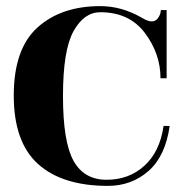

<svg xmlns="http://www.w3.org/2000/svg" viewBox="-20 -593 600 628"><path d="M525 -337H505Q505 -417 454 -485Q403 -553 308 -553Q255 -553 220.5 -491Q186 -429 186 -279Q186 -129 220.5 -67Q255 -5 328.5 -5Q402 -5 452.5 -51Q503 -97 515 -181H535Q521 -82 465.5 -33.5Q410 15 333 15Q184 15 104.5 -56.5Q25 -128 25 -280.5Q25 -433 102.5 -503Q180 -573 308 -573Q377 -573 442 -536Q463 -523 476.5 -523Q490 -523 498 -535.5Q506 -548 506 -560H525Z"/></svg>

Font: Rozha One
Style: Regular
Weight: 400
Designer: Tim Donaldson, Indian Type Foundry
Foundry: Indian Type Foundry
Version: Version 1.300;PS 1.0;hotconv 1.0.78;makeotf.lib2.5.61930; tt